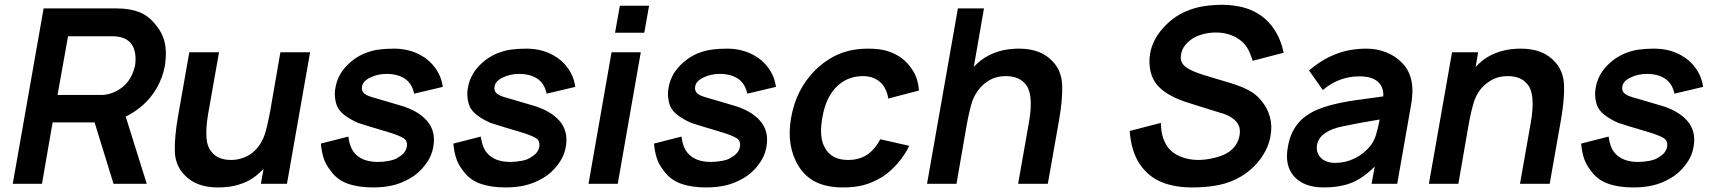

<svg xmlns="http://www.w3.org/2000/svg" viewBox="-20 -786 7314 821"><path d="M384.5 -262.5H205L159.5 0H34.5L166.5 -750H477Q507 -750 531.2 -746Q555.5 -742 575.2 -734.2Q595 -726.5 611 -714.5Q627 -702.5 640.5 -686.5Q657 -667.5 667.8 -647.8Q678.5 -628 683.8 -606.2Q689 -584.5 689.2 -559.8Q689.5 -535 685.5 -506.5Q676 -455 650.5 -410.2Q625 -365.5 587.5 -333.5Q552.5 -304 517.5 -287.5L607.5 0H465.5ZM226 -380H414.5Q440 -380 467 -391.5Q494 -403 515.5 -424Q531 -439.5 542 -461.5Q553 -483.5 557.5 -506.5Q561.5 -531 558.2 -555Q555 -579 542.5 -597Q518.5 -631 459.5 -631H271Z M1306 -562.5 1207 0H1095.5L1107 -63.5L1091.5 -49Q1060 -18.5 1019.8 -3Q979.5 12.5 937.5 14.5Q932.5 15 926.2 15.2Q920 15.5 911.5 15.5Q815.5 15.5 765.5 -41.5Q729 -81 727.5 -140.5Q726 -201 741.5 -290.5L789.5 -562.5H916.5L869.5 -296Q860 -239 862.8 -198.2Q865.5 -157.5 886.5 -134.5Q913 -102 968.5 -102Q1013.5 -102 1053 -128Q1091.5 -156 1110.5 -206.5Q1115.5 -220 1122 -247.2Q1128.5 -274.5 1136.5 -316.5V-317.5L1179 -562.5Z M1751 -385.5Q1741.5 -429.5 1710.8 -449.8Q1680 -470 1633 -470Q1595 -470 1563.5 -454.5Q1531.5 -439.5 1528 -415.5Q1526.5 -405 1529.2 -397.8Q1532 -390.5 1539.5 -384.8Q1547 -379 1559 -374.5Q1571 -370 1588.5 -365.5L1690.5 -335.5Q1767.5 -313.5 1806 -269.2Q1844.5 -225 1833 -159.5Q1826.5 -118 1798 -80.5Q1770 -43.5 1731 -22Q1693.5 -1 1656.5 7.2Q1619.5 15.5 1574.5 15.5Q1512 15.5 1466.2 -1Q1420.5 -17.5 1392.5 -57.5Q1371.5 -84.5 1363.2 -112Q1355 -139.5 1352 -172L1469.5 -202Q1475 -157.5 1494.5 -133.5Q1527 -93.5 1596.5 -93.5Q1607.5 -93.5 1619.8 -94.8Q1632 -96 1645 -98.5Q1671 -103.5 1685 -114.5Q1714.5 -131 1719.5 -158.5Q1723.5 -185 1704 -196Q1685 -207.5 1640.5 -221L1563.5 -244L1511 -260.5Q1448.5 -288.5 1428 -320Q1422 -329 1418.5 -340Q1415 -351 1413.2 -363Q1411.5 -375 1411.8 -387.5Q1412 -400 1414.5 -411.5Q1423 -461 1457 -499Q1491.5 -537.5 1538.5 -557.5Q1569.5 -570 1599.2 -574Q1629 -578 1664.5 -578Q1728.5 -578 1779 -550Q1816.5 -530 1842 -494.2Q1867.5 -458.5 1873.5 -414.5Z M2317.5 -385.5Q2308 -429.5 2277.2 -449.8Q2246.5 -470 2199.5 -470Q2161.5 -470 2130 -454.5Q2098 -439.5 2094.5 -415.5Q2093 -405 2095.8 -397.8Q2098.5 -390.5 2106 -384.8Q2113.5 -379 2125.5 -374.5Q2137.5 -370 2155 -365.5L2257 -335.5Q2334 -313.5 2372.5 -269.2Q2411 -225 2399.5 -159.5Q2393 -118 2364.5 -80.5Q2336.5 -43.5 2297.5 -22Q2260 -1 2223 7.2Q2186 15.5 2141 15.5Q2078.5 15.5 2032.8 -1Q1987 -17.5 1959 -57.5Q1938 -84.5 1929.8 -112Q1921.5 -139.5 1918.5 -172L2036 -202Q2041.5 -157.5 2061 -133.5Q2093.5 -93.5 2163 -93.5Q2174 -93.5 2186.2 -94.8Q2198.5 -96 2211.5 -98.5Q2237.5 -103.5 2251.5 -114.5Q2281 -131 2286 -158.5Q2290 -185 2270.5 -196Q2251.5 -207.5 2207 -221L2130 -244L2077.5 -260.5Q2015 -288.5 1994.5 -320Q1988.5 -329 1985 -340Q1981.5 -351 1979.8 -363Q1978 -375 1978.2 -387.5Q1978.5 -400 1981 -411.5Q1989.5 -461 2023.5 -499Q2058 -537.5 2105 -557.5Q2136 -570 2165.8 -574Q2195.5 -578 2231 -578Q2295 -578 2345.5 -550Q2383 -530 2408.5 -494.2Q2434 -458.5 2440 -414.5Z M2755.5 -761.5 2735 -646H2610L2630.5 -761.5ZM2720 -562.5 2621.5 0H2496.5L2595 -562.5Z M3175.5 -385.5Q3166 -429.5 3135.2 -449.8Q3104.5 -470 3057.5 -470Q3019.5 -470 2988 -454.5Q2956 -439.5 2952.5 -415.5Q2951 -405 2953.8 -397.8Q2956.5 -390.5 2964 -384.8Q2971.5 -379 2983.5 -374.5Q2995.5 -370 3013 -365.5L3115 -335.5Q3192 -313.5 3230.5 -269.2Q3269 -225 3257.5 -159.5Q3251 -118 3222.5 -80.5Q3194.5 -43.5 3155.5 -22Q3118 -1 3081 7.2Q3044 15.5 2999 15.5Q2936.5 15.5 2890.8 -1Q2845 -17.5 2817 -57.5Q2796 -84.5 2787.8 -112Q2779.5 -139.5 2776.5 -172L2894 -202Q2899.5 -157.5 2919 -133.5Q2951.5 -93.5 3021 -93.5Q3032 -93.5 3044.2 -94.8Q3056.5 -96 3069.5 -98.5Q3095.5 -103.5 3109.5 -114.5Q3139 -131 3144 -158.5Q3148 -185 3128.5 -196Q3109.5 -207.5 3065 -221L2988 -244L2935.5 -260.5Q2873 -288.5 2852.5 -320Q2846.5 -329 2843 -340Q2839.5 -351 2837.8 -363Q2836 -375 2836.2 -387.5Q2836.5 -400 2839 -411.5Q2847.5 -461 2881.5 -499Q2916 -537.5 2963 -557.5Q2994 -570 3023.8 -574Q3053.5 -578 3089 -578Q3153 -578 3203.5 -550Q3241 -530 3266.5 -494.2Q3292 -458.5 3298 -414.5Z M3778.5 -364.5Q3771 -410 3744 -434.5Q3715 -460.5 3670 -460.5Q3599 -460.5 3552 -409.5Q3510 -364.5 3496 -281Q3481.5 -197.5 3507.5 -154Q3535.5 -102 3606.5 -102Q3656.5 -102 3692 -127Q3723.5 -150.5 3744 -190.5L3868 -162.5Q3849 -123 3818.8 -88Q3788.5 -53 3753.5 -30Q3732.5 -17.5 3713 -8.8Q3693.5 0 3674.5 5Q3636 15.5 3585.5 15.5Q3516.5 15.5 3469.5 -7.2Q3422.5 -30 3394 -77Q3342 -162.5 3362.5 -281Q3383.5 -403.5 3465.5 -485.5Q3513.5 -532.5 3568.2 -555.2Q3623 -578 3692 -578Q3737 -578 3768.5 -569.5Q3800.5 -561 3831.5 -540.5Q3864.5 -516.5 3885.5 -481Q3906.5 -445.5 3909.5 -399Z M4508.5 -272 4460.5 0H4333.5L4380.5 -266.5Q4401 -387 4363.5 -428Q4335.5 -460.5 4281.5 -460.5Q4232 -460.5 4198 -434.5Q4159.5 -408 4138.5 -356Q4133 -340 4126.2 -312.2Q4119.5 -284.5 4112.5 -245L4070 0H3944L4076 -750H4187.5L4144 -500L4157.5 -513.5Q4189.5 -543.5 4230 -559.2Q4270.5 -575 4312.5 -577Q4316.5 -577.5 4322.8 -577.8Q4329 -578 4337.5 -578Q4433 -578 4483.5 -521Q4519.5 -482 4522 -421Q4524 -360.5 4508.5 -272Z M5336.5 -526Q5326 -560.5 5313 -581.8Q5300 -603 5277.5 -618.5Q5235.5 -647 5179.5 -647Q5129.5 -647 5087.5 -626Q5063.5 -612.5 5048.5 -593.8Q5033.5 -575 5030.5 -554Q5025 -526.5 5040 -509.5Q5058.5 -487 5123 -466.5L5248 -429Q5293.5 -414.5 5323 -398Q5352.5 -381.5 5372 -357.5Q5399 -326 5410 -286.5Q5421 -247 5412.5 -203Q5404 -154 5370.5 -107.5Q5337 -62 5288.5 -32.5Q5245 -6 5193 4.8Q5141 15.5 5078.5 15.5Q5001 15.5 4945.2 -8Q4889.5 -31.5 4853.5 -84.5Q4817.5 -137.5 4810.5 -226L4944 -260.5Q4944.5 -202.5 4968 -165.5Q4985 -136 5023 -118.5Q5060.5 -102 5103.5 -102Q5136 -102 5173 -111Q5210 -120 5233.5 -135.5Q5272.5 -162 5280.5 -207.5Q5286.5 -244 5266 -266.5Q5242 -292.5 5197 -304L5066 -345Q4977 -372 4935.5 -414.5Q4909.5 -440.5 4900.2 -478.5Q4891 -516.5 4898 -557.5Q4908.5 -615 4951 -663.5Q4994 -712.5 5049 -736.5Q5086.5 -753 5126 -759.2Q5165.5 -765.5 5209.5 -765.5Q5302 -763.5 5358.5 -728Q5401 -702.5 5429.2 -659.5Q5457.5 -616.5 5469 -560.5Z M5845 0 5858.5 -74Q5808.5 -24 5758.5 -4Q5708 15.5 5641 15.5Q5556.5 15.5 5514 -31Q5472 -78 5487 -157.5Q5496 -213.5 5526.5 -253.5Q5557 -293.5 5614 -317.5Q5635 -326.5 5659.5 -333.5Q5684 -340.5 5712.8 -346.5Q5741.5 -352.5 5775.8 -357.5Q5810 -362.5 5850.5 -367.5L5895 -374Q5897 -414.5 5871.2 -437Q5845.5 -459.5 5793 -459.5Q5705.5 -459.5 5636.5 -401L5577.5 -484.5Q5632 -531.5 5692 -554.8Q5752 -578 5824 -578Q5868 -578 5908 -562Q5948 -546 5974 -518.5Q6035.5 -458.5 6014 -338.5L5954.5 0ZM5879.5 -275Q5779.5 -258.5 5718 -245Q5675.5 -236.5 5646.8 -217.2Q5618 -198 5611.5 -166.5Q5609 -150 5613.2 -136Q5617.5 -122 5627.8 -111.5Q5638 -101 5653.5 -95.2Q5669 -89.5 5689 -89.5Q5734 -89.5 5773.5 -109.2Q5813 -129 5840 -162.5Q5856.5 -184 5864 -210Q5868 -223 5871.8 -239Q5875.5 -255 5879.5 -275Z M6654.5 -272 6606.5 0H6479.5L6526.5 -266.5Q6547 -387 6509.5 -428Q6481.5 -460.5 6427.5 -460.5Q6378 -460.5 6344 -434.5Q6303 -407 6284.5 -356Q6279 -340 6272.2 -312.2Q6265.5 -284.5 6258.5 -245L6216 0H6090L6189 -562.5H6300.5L6290 -500L6303.5 -513.5Q6335 -543.5 6375.8 -559.2Q6416.5 -575 6458.5 -577Q6462.5 -577.5 6468.8 -577.8Q6475 -578 6483.5 -578Q6579 -578 6629.5 -521Q6665.5 -482 6668 -421Q6670 -360.5 6654.5 -272Z M7140 -385.5Q7130.5 -429.5 7099.8 -449.8Q7069 -470 7022 -470Q6984 -470 6952.5 -454.5Q6920.5 -439.5 6917 -415.5Q6915.5 -405 6918.2 -397.8Q6921 -390.5 6928.5 -384.8Q6936 -379 6948 -374.5Q6960 -370 6977.5 -365.5L7079.5 -335.5Q7156.5 -313.5 7195 -269.2Q7233.5 -225 7222 -159.5Q7215.5 -118 7187 -80.5Q7159 -43.5 7120 -22Q7082.5 -1 7045.5 7.2Q7008.5 15.5 6963.5 15.5Q6901 15.5 6855.2 -1Q6809.5 -17.5 6781.5 -57.5Q6760.5 -84.5 6752.2 -112Q6744 -139.5 6741 -172L6858.5 -202Q6864 -157.5 6883.5 -133.5Q6916 -93.5 6985.5 -93.5Q6996.5 -93.5 7008.8 -94.8Q7021 -96 7034 -98.5Q7060 -103.5 7074 -114.5Q7103.5 -131 7108.5 -158.5Q7112.5 -185 7093 -196Q7074 -207.5 7029.5 -221L6952.5 -244L6900 -260.5Q6837.5 -288.5 6817 -320Q6811 -329 6807.5 -340Q6804 -351 6802.2 -363Q6800.5 -375 6800.8 -387.5Q6801 -400 6803.5 -411.5Q6812 -461 6846 -499Q6880.5 -537.5 6927.5 -557.5Q6958.5 -570 6988.2 -574Q7018 -578 7053.5 -578Q7117.5 -578 7168 -550Q7205.5 -530 7231 -494.2Q7256.5 -458.5 7262.5 -414.5Z"/></svg>

Font: Russisch Sans
Style: Bold Italic
Weight: 700
Italic angle: -10°
Designer: Michael Sharanda (font) & Cristiano Sobral (main changes)
Foundry: Michael Sharanda
Version: Version 2.00;September 8, 2020;FontCreator 13.0.0.2681 64-bi